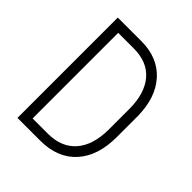

<svg xmlns="http://www.w3.org/2000/svg" viewBox="-196 -837 962 962"><g transform="rotate(45 285.0 -355.5)"><path d="M84 0V-710.9H251.5Q367.2 -710.9 434.6 -637Q502 -563 503.9 -433.1V-284.2Q503.9 -150.4 435.8 -75.2Q367.7 0 244.6 0ZM139.6 -658.2V-51.8H247.6Q342.8 -51.8 395 -110.6Q447.3 -169.4 448.7 -278.8V-427.7Q448.7 -537.1 397.7 -597.7Q346.7 -658.2 250 -658.2Z"/></g></svg>

Font: Roboto Condensed Light
Style: Regular
Weight: 300
Designer: Google
Version: Version 2.134; 2016